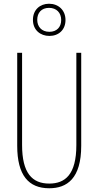

<svg xmlns="http://www.w3.org/2000/svg" viewBox="-20 -996 526 1026"><path d="M244 -804C294 -804 330 -837 330 -889C330 -942 292 -976 242 -976C194 -976 156 -944 156 -890C156 -835 196 -804 244 -804ZM244 -826C201 -826 179 -855 179 -890C179 -927 201 -954 242 -954C282 -954 307 -928 307 -889C307 -851 283 -826 244 -826ZM414 -217V-714H388V-221C388 -63 328 -15 243 -15C152 -15 98 -71 98 -221V-714H72V-217C72 -59 133 10 243 10C338 10 414 -42 414 -217Z"/></svg>

Font: Noto Sans Armenian ExtraCondensed Thin
Style: Regular
Weight: 100
Width: 2
Designer: Monotype Design Team
Foundry: Monotype Imaging Inc.
Version: Version 2.008